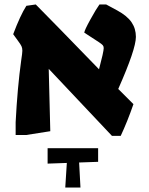

<svg xmlns="http://www.w3.org/2000/svg" viewBox="-20 -597 666 859"><path d="M198 -289 205 -10 97 7H50V-50Q58 -206 75 -328Q80 -360 80 -370Q80 -382 76 -390.5Q72 -399 60 -415L39 -444Q71 -529 98 -571L140 -577L249 -466Q306 -407 423 -287Q444 -366 444 -382Q444 -390 439.5 -395Q435 -400 423 -408L357 -451Q358 -462 384.5 -510Q411 -558 425 -577H455Q473 -568 505 -550Q549 -526 568.5 -497.5Q588 -469 588 -432Q588 -377 509 -199L577 -131Q550 -53 520 11H481ZM279 132 193 135V66H419V127L334 130L340 242H272Z"/></svg>

Font: Suez One
Style: Regular
Weight: 400
Version: Version 1.000